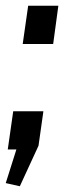

<svg xmlns="http://www.w3.org/2000/svg" viewBox="-31 -520 225 668"><path d="M120 -133 103 -13 38 128 -11 117 26 0H-4L15 -133ZM172 -500 154 -367H48L67 -500Z"/></svg>

Font: Pathway Extreme Condensed SemiBold
Style: Italic
Weight: 600
Width: 3
Italic angle: -8°
Version: Version 1.001;gftools[0.9.26]